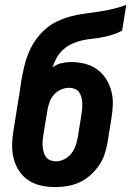

<svg xmlns="http://www.w3.org/2000/svg" viewBox="-20 -755 540 783"><path d="M206 8Q177 8 148.5 2Q120 -4 97 -19Q74 -34 58.5 -57Q43 -80 36 -107.5Q29 -135 29.5 -164.5Q30 -194 35 -223L50 -317Q55 -345 59 -372Q63 -399 67 -426Q72 -454 78.5 -482.5Q85 -511 96 -538Q107 -565 124 -590Q141 -615 163.5 -635Q186 -655 213.5 -668Q241 -681 269.5 -688.5Q298 -696 326 -699.5Q354 -703 383 -707.5Q412 -712 440 -718.5Q468 -725 495 -735L478 -630Q459 -620 438.5 -613.5Q418 -607 397.5 -603Q377 -599 356.5 -597Q336 -595 315.5 -590.5Q295 -586 275 -577Q255 -568 238.5 -553.5Q222 -539 211.5 -520Q201 -501 194 -480Q211 -493 231 -497.5Q251 -502 270 -502Q299 -502 326.5 -495Q354 -488 375.5 -472.5Q397 -457 412 -434Q427 -411 434 -384Q441 -357 440 -328Q439 -299 434 -270L419 -177Q415 -152 407 -127.5Q399 -103 384 -81Q369 -59 349 -41Q329 -23 305.5 -12Q282 -1 256.5 3.5Q231 8 206 8ZM208 -97Q225 -97 242 -105.5Q259 -114 270.5 -128.5Q282 -143 288 -160Q294 -177 297 -194L312 -287Q314 -299 315 -311.5Q316 -324 315.5 -335.5Q315 -347 312 -358.5Q309 -370 302.5 -379Q296 -388 285 -392.5Q274 -397 262 -397Q246 -397 229.5 -390Q213 -383 201 -370Q189 -357 183 -341Q177 -325 174 -309L157 -206Q155 -194 154 -182Q153 -170 154 -158Q155 -146 158 -135Q161 -124 167.5 -115Q174 -106 185 -101.5Q196 -97 208 -97Z"/></svg>

Font: Iosevka Curly Slab Extrabold
Style: Italic
Weight: 800
Italic angle: -9°
Monospace: yes
Designer: Belleve Invis
Foundry: Belleve Invis
Version: Version 22.1.2; ttfautohint (v1.8.4)